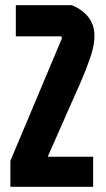

<svg xmlns="http://www.w3.org/2000/svg" viewBox="-20 -720 407 740"><path d="M20 -100 219 -573 216 -580H41V-700H257Q344 -663 344 -582Q344 -538 322 -482Q316 -465 312 -454Q308 -443 299 -422.5Q290 -402 286 -392Q269 -353 254 -320L164 -116H339V0H20Z"/></svg>

Font: Jockey One
Style: Regular
Weight: 400
Designer: TypeTogether
Foundry: TypeTogether
Version: Version 1.002